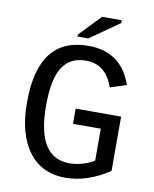

<svg xmlns="http://www.w3.org/2000/svg" viewBox="-91 -895 782 973"><g transform="rotate(10 300.0 -408.5)"><path d="M537.6 -64.9Q425.8 9.8 312 9.8Q189.9 9.8 122.6 -80.8Q55.2 -171.4 55.2 -332.5Q55.2 -502 119.6 -585.4Q184.1 -668.9 313.5 -668.9Q482.4 -668.9 538.6 -507.3L455.1 -480Q416 -592.8 314.5 -592.8Q231.9 -592.8 192.6 -531.2Q153.3 -469.7 153.3 -332.5Q153.3 -65.9 319.8 -65.9Q353 -65.9 388.7 -76.2Q424.3 -86.4 446.8 -102.1V-266.1H303.7V-344.2H537.6ZM249 -705.6V-715.3L355 -825.7H456.1V-811.5L304.7 -705.6Z"/></g></svg>

Font: Cousine
Style: Regular
Weight: 400
Monospace: yes
Designer: Steve Matteson
Foundry: Ascender Corporation
Version: Version 1.20